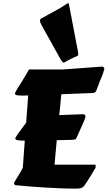

<svg xmlns="http://www.w3.org/2000/svg" viewBox="-20 -1125 656 1171"><path d="M499.5 -405.3Q497.6 -398.4 492.2 -386Q486.8 -373.5 479.7 -357.9Q472.7 -342.3 464.6 -324.5Q456.5 -306.6 448.7 -288.6Q445.8 -281.7 443.4 -278.6Q440.9 -275.4 435.5 -273.9Q430.2 -272.5 420.7 -272.2Q411.1 -272 394 -271.5L326.2 -270L312.5 -120.6H563V-101.6Q562 -100.6 554.7 -88.6Q547.4 -76.7 537.6 -60.1Q527.8 -43.5 517.1 -26.6Q506.3 -9.8 499 0.5Q494.1 9.3 487.8 14.4Q481.4 19.5 473.9 22Q466.3 24.4 457.3 24.9Q448.2 25.4 437.5 25.4Q393.6 25.4 345.9 23.4Q298.3 21.5 251 18.6Q203.6 15.6 158.4 12Q113.3 8.3 74.7 4.4Q71.3 3.9 68.6 0.5Q65.9 -2.9 65.9 -7.3Q64 -7.3 68.6 -15.6Q73.2 -23.9 81.5 -37.1Q89.8 -50.3 99.9 -67.1Q109.9 -84 119.1 -101.1L127 -210.9Q128.9 -238.8 130.1 -252.4Q131.3 -266.1 131.3 -267.1Q102.1 -267.6 87.6 -270Q73.2 -272.5 73.2 -280.8Q73.2 -284.7 80.3 -295.4Q87.4 -306.2 97.7 -320.1Q107.9 -334 119.4 -349.1Q130.9 -364.3 139.6 -377L151.9 -543H150.4Q139.6 -542.5 130.9 -542.2Q122.1 -542 114.7 -542Q91.3 -542 81.3 -544.7Q71.3 -547.4 71.3 -554.7Q71.3 -558.1 77.1 -568.8Q83 -579.6 91.8 -593.5Q100.6 -607.4 110.4 -622.8Q120.1 -638.2 127.9 -651.4L157.2 -701.2H361.3L602.1 -718.8Q602.5 -718.8 604.7 -718.5Q606.9 -718.3 609.4 -717Q611.8 -715.8 614 -712.9Q616.2 -710 616.2 -704.6L608.9 -679.2Q605.5 -668.5 600.6 -656.5Q595.7 -644.5 589.8 -631.8L568.4 -575.2Q564.9 -566.9 560.5 -562.5Q556.2 -558.1 542 -557.6Q504.9 -556.6 459.2 -554.4Q413.6 -552.2 354.5 -550.3Q352.5 -543.5 352.5 -539.3Q352.5 -535.2 351.6 -523.4L349.1 -501Q348.1 -485.4 346.2 -467.3Q344.2 -449.2 341.3 -422.9Q366.2 -423.8 389.9 -424.8Q413.6 -425.8 433.1 -426.5Q452.6 -427.2 467 -427.7Q481.4 -428.2 487.3 -428.2Q491.2 -428.2 496.1 -425.3Q501 -422.4 501 -414.1Q501 -410.2 499.5 -405.3ZM295.9 -859.9Q284.7 -880.4 276.9 -894Q269 -907.7 262.2 -919.9Q255.4 -932.1 247.6 -946Q239.7 -960 229 -980.5Q226.1 -985.8 225.3 -990.7Q224.6 -995.6 224.1 -999.5Q224.1 -1004.9 226.6 -1008.1Q229 -1011.2 233.9 -1013.7Q252 -1023.9 271.7 -1034.4Q291.5 -1044.9 311.5 -1055.9Q331.5 -1066.9 351.3 -1078.6Q371.1 -1090.3 389.2 -1103Q394 -1105.5 396 -1105.5Q398.9 -1105.5 399.9 -1101.6L454.6 -815.9Q455.6 -809.6 456.5 -805.4Q457.5 -801.3 457.5 -797.4Q457.5 -793 456.1 -789.1Q454.6 -785.2 449.7 -782.7Q439.5 -778.3 430.7 -774.4Q421.9 -770.5 413.3 -766.4Q404.8 -762.2 395.3 -757.3Q385.7 -752.4 374 -745.1Q372.1 -743.2 368.7 -743.2Q364.3 -743.2 358.9 -749.8Q353.5 -756.3 345.5 -770.3Q337.4 -784.2 325.4 -806.4Q313.5 -828.6 295.9 -859.9Z"/></svg>

Font: Carter One
Style: Regular
Weight: 400
Designer: vernon adams
Foundry: vernon adams
Version: Version 1.000